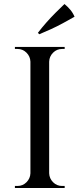

<svg xmlns="http://www.w3.org/2000/svg" viewBox="-20 -933 394 953"><path d="M224 -700V0H131V-700ZM134 -73V0H54V-10Q54 -10 60.5 -10Q67 -10 67 -10Q93 -10 111.5 -28.5Q130 -47 131 -73ZM134 -627H131Q130 -653 111.5 -671.5Q93 -690 67 -690Q67 -690 60.5 -690Q54 -690 54 -690V-700H134ZM221 -73H224Q225 -47 243.5 -28.5Q262 -10 288 -10Q288 -10 294 -10Q300 -10 301 -10V0H221ZM221 -627V-700H301V-690Q300 -690 294 -690Q288 -690 288 -690Q262 -690 243.5 -671.5Q225 -653 224 -627ZM168 -770Q187 -795 209.5 -820.5Q232 -846 255.5 -869.5Q279 -893 300 -913Q316 -900 329 -884.5Q342 -869 350 -850Q322 -834 292.5 -818Q263 -802 233.5 -788.5Q204 -775 175 -763Z"/></svg>

Font: Cinzel Medium
Style: Regular
Weight: 500
Designer: Natanael Gama
Version: Version 2.000